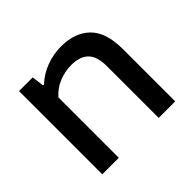

<svg xmlns="http://www.w3.org/2000/svg" viewBox="-132 -720 887 887"><g transform="rotate(-45 311.5 -276.0)"><path d="M76.5 -544H166L173.5 -484H179.5Q215 -517 261.8 -534.8Q308.5 -552.5 360 -552.5Q450 -552.5 501.5 -501.8Q553 -451 553 -342.5V0H445V-337.5Q445 -402.5 416.2 -430.5Q387.5 -458.5 332 -458.5Q291.5 -458.5 252 -442.8Q212.5 -427 184.5 -394.5V0H76.5Z"/></g></svg>

Font: Encode Sans Semi Expanded Medium
Style: Regular
Weight: 500
Width: 6
Designer: Multiple Designers
Foundry: Impallari Type
Version: Version 2.000